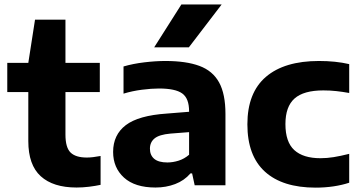

<svg xmlns="http://www.w3.org/2000/svg" viewBox="-20 -828 1608 858"><path d="M322 10Q217.5 10 162 -40.5Q106.5 -91 106.5 -197.5V-416.5H12.5V-547H106.5L136.5 -740H272.5V-547H426V-416.5H272.5V-226.5Q272.5 -168.5 295.5 -146.2Q318.5 -124 368 -124Q393 -124 429.5 -131V-2Q406.5 3 378 6.5Q349.5 10 322 10Z M675 10Q583 10 534.2 -34.2Q485.5 -78.5 485.5 -149Q485.5 -225.5 542.2 -268.8Q599 -312 725.5 -320.5L825 -328.5V-330.5Q825 -388.5 794.2 -410.5Q763.5 -432.5 690.5 -432.5Q657 -432.5 614 -427Q571 -421.5 532 -409.5V-531Q575 -543.5 625.5 -549.5Q676 -555.5 719 -555.5Q812 -555.5 871.2 -533.5Q930.5 -511.5 959 -459.8Q987.5 -408 987.5 -318.5V0H850L838.5 -53H831Q803.5 -21 762.8 -5.5Q722 10 675 10ZM650 -163.5Q650 -134.5 669.2 -118.2Q688.5 -102 728 -102Q752.5 -102 778 -110Q803.5 -118 825 -136.5V-237.5L741.5 -231Q691.5 -226.5 670.8 -209.5Q650 -192.5 650 -163.5ZM669 -616.5 790.5 -808H970.5L824 -616.5Z M1390.5 10.5Q1242.5 10.5 1164 -60.8Q1085.5 -132 1085.5 -272.5Q1085.5 -413.5 1168.2 -484.5Q1251 -555.5 1405.5 -555.5Q1480 -555.5 1540.5 -541.5V-412.5Q1510 -418 1482.2 -421Q1454.5 -424 1425 -424Q1337 -424 1296.2 -387.8Q1255.5 -351.5 1255.5 -273.5Q1255.5 -193.5 1295.2 -157.2Q1335 -121 1412 -121Q1441 -121 1470.8 -125.8Q1500.5 -130.5 1540.5 -140.5V-11.5Q1509 -1 1470.5 4.8Q1432 10.5 1390.5 10.5Z"/></svg>

Font: Encode Sans SmExp
Style: Bold
Weight: 700
Width: 6
Designer: Multiple Designers
Foundry: Impallari Type
Version: Version 3.002; ttfautohint (v1.8.3) -l 8 -r 50 -G 200 -x 14 